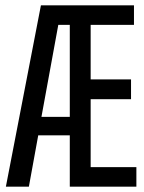

<svg xmlns="http://www.w3.org/2000/svg" viewBox="-20 -714 540 718"><path d="M490 -16H241V-208H123L88 -16H2L133 -694H481V-621H319V-417H470V-343H319V-89H490ZM135 -277H241V-621H198Z"/></svg>

Font: D2Coding ligature
Style: Regular
Weight: 400
Monospace: yes
Designer: Yong-Rak Park; Jeong-Hwan Yoon; Sang-Min Lee;
Foundry: NHN Corporation
Version: Version 1.3.2; Build 20180524